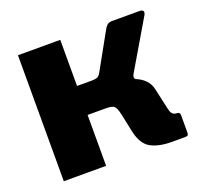

<svg xmlns="http://www.w3.org/2000/svg" viewBox="-98 -644 809 759"><g transform="rotate(-20 306.5 -265.0)"><path d="M48 0V-530H226V-336H316L390 -296Q441 -292 472.5 -272.5Q504 -253 512 -219L532 -129Q536 -111 543 -105.5Q550 -100 559 -100Q573 -100 573 -87V-14Q573 -6 570 -3Q567 0 559 0H502Q448 0 414.5 -18.5Q381 -37 369 -92L353 -168Q346 -202 335.5 -208Q325 -214 305 -214H226V0ZM286 -265V-336Q309 -336 316 -342Q323 -348 330 -362L409 -504Q415 -516 422.5 -523Q430 -530 444 -530H559Q571 -530 574.5 -524Q578 -518 571 -506L453 -306Q448 -298 448 -291.5Q448 -285 455 -281Z"/></g></svg>

Font: Libre Franklin ExtraBold
Style: Regular
Weight: 800
Designer: Pablo Impallari, Rodrigo Fuenzalida, Nhung Nguyen
Foundry: Impallari Type
Version: Version 3.000